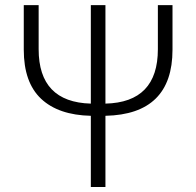

<svg xmlns="http://www.w3.org/2000/svg" viewBox="-20 -749 786 769"><path d="M612.3 -728.5H670.9V-549.8Q670.9 -291 402.3 -285.2V0H343.8V-285.2Q213.9 -288.1 144.5 -353.5Q75.2 -418.9 75.2 -549.8V-728.5H134.8V-551.8Q134.8 -339.8 343.8 -334V-728.5H402.3V-334Q612.3 -338.9 612.3 -551.8Z"/></svg>

Font: Gen Shin Gothic Light
Style: Regular
Weight: 200
Designer: [Source Han Sans]
Ryoko NISHIZUKA  (kana & ideographs); Paul D. Hunt (Latin, Greek & Cyrillic); Wenlong ZHANG  (bopomofo
Version: Version 1.002.20150607